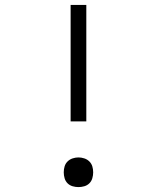

<svg xmlns="http://www.w3.org/2000/svg" viewBox="-20 -755 640 783"><path d="M268 -260V-735H332V-260ZM300 8Q288 8 276 4.5Q264 1 255.5 -7.5Q247 -16 243.5 -28Q240 -40 240 -52Q240 -65 243.5 -76.5Q247 -88 255.5 -96.5Q264 -105 276 -109Q288 -113 300 -113Q312 -113 324 -109Q336 -105 344.5 -96.5Q353 -88 356.5 -76.5Q360 -65 360 -52Q360 -40 356.5 -28Q353 -16 344.5 -7.5Q336 1 324 4.5Q312 8 300 8Z"/></svg>

Font: Iosevka Custom Light Extended
Style: Regular
Weight: 300
Width: 7
Monospace: yes
Designer: Belleve Invis
Foundry: Belleve Invis
Version: Version 11.2.4; ttfautohint (v1.8.4)